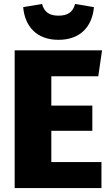

<svg xmlns="http://www.w3.org/2000/svg" viewBox="-20 -949 563 969"><path d="M275 -748C388 -748 446 -818 454 -913L359 -929C348 -887 321 -870 275 -870C230 -870 204 -887 192 -929L97 -913C105 -818 163 -748 275 -748ZM495 -695H54V0H492V-131H239V-289H446V-416H239V-564H476Z"/></svg>

Font: Fira Sans ExtraBold
Style: Regular
Weight: 800
Designer: bBox Type GmbH & Carrois Corporate GbR & Edenspiekermann AG
Foundry: bBox Type GmbH & Carrois Corporate GbR & Edenspiekermann AG
Version: Version 4.300;PS 004.300;hotconv 1.0.88;makeotf.lib2.5.64775